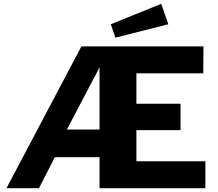

<svg xmlns="http://www.w3.org/2000/svg" viewBox="-20 -985 1140 1005"><path d="M1055 0H501V-162H267L184 0H14L406 -742H1045L1044 -601H694V-442H925V-304H694V-141H1055ZM501 -632 330 -307H501ZM861 -858 584 -788 560 -858 824 -965Z"/></svg>

Font: Morrison
Style: Bold
Weight: 700
Designer: Pablo Impallari, Rodrigo Fuenzalida (Modified by Dan O. Williams)
Version: Version 0.03;June 6, 2019;FontCreator 11.5.0.2425 64-bit; tt